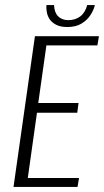

<svg xmlns="http://www.w3.org/2000/svg" viewBox="-20 -733 408 753"><path d="M33 0 117 -591H368L362 -555H162L130 -329H288L283 -291H125L89 -35H290L284 0ZM244 -627Q217 -627 200 -636Q183 -645 174.5 -658Q166 -671 163.5 -686Q161 -701 162 -713H192Q193 -684 208 -669Q223 -654 248 -654Q275 -654 294.5 -668.5Q314 -683 322 -713H352Q348 -695 335.5 -675Q323 -655 300.5 -641Q278 -627 244 -627Z"/></svg>

Font: Alumni Sans Light
Style: Italic
Weight: 300
Italic angle: -8°
Version: Version 1.016